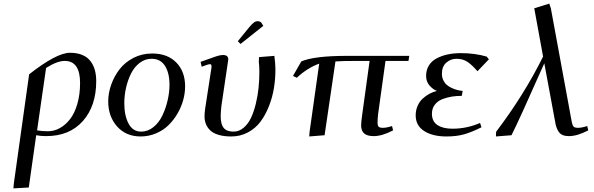

<svg xmlns="http://www.w3.org/2000/svg" viewBox="-20 -748 3288 1062"><path d="M54.2 293.9 56.2 269 141.1 -336.9Q293 -456.1 367.2 -456.1Q407.2 -456.1 436 -443.6Q464.8 -431.2 481.2 -408.9Q497.6 -386.7 504.9 -359.6Q512.2 -332.5 512.2 -298.8Q512.2 -162.1 438.5 -78.6Q364.7 4.9 234.9 4.9Q205.1 4.9 180.2 0L139.2 289.1ZM185.1 -26.9Q212.4 -22 245.1 -22Q279.3 -22 310.8 -39.3Q342.3 -56.6 367.4 -88.9Q392.6 -121.1 407.7 -173.1Q422.9 -225.1 422.9 -289.1Q422.9 -411.1 337.9 -411.1Q296.4 -411.1 234.9 -372.1Z M578.6 -187Q578.6 -233.4 595.2 -280Q611.8 -326.7 641.6 -365.2Q671.4 -403.8 718.5 -428Q765.6 -452.1 821.8 -452.1Q906.2 -452.1 955.1 -402.3Q1003.9 -352.5 1003.9 -270Q1003.9 -233.4 993.4 -194.8Q982.9 -156.2 961.9 -120.1Q940.9 -84 912.1 -55.7Q883.3 -27.3 843 -10.3Q802.7 6.8 757.8 6.8Q677.2 6.8 627.9 -48.3Q578.6 -103.5 578.6 -187ZM667.5 -176.8Q667.5 -109.4 690.9 -64.7Q714.4 -20 760.7 -20Q797.9 -20 828.9 -45.2Q859.9 -70.3 878.4 -109.6Q897 -148.9 907.2 -193.1Q917.5 -237.3 917.5 -278.8Q917.5 -344.2 892.6 -383.5Q867.7 -422.9 818.8 -422.9Q782.2 -422.9 752.4 -400.1Q722.7 -377.4 704.6 -340.8Q686.5 -304.2 677 -261.7Q667.5 -219.2 667.5 -176.8Z M1089.4 -405.8Q1153.3 -429.2 1176 -436.5Q1198.7 -443.8 1212.4 -443.8Q1242.7 -443.8 1242.7 -419.9Q1242.7 -418.9 1240.2 -401.9L1204.6 -162.1Q1200.7 -126.5 1200.7 -105Q1200.7 -60.1 1217.8 -40Q1234.9 -20 1271.5 -20Q1302.2 -20 1327.4 -41.3Q1352.5 -62.5 1368.4 -96.2Q1384.3 -129.9 1395 -174.3Q1405.8 -218.8 1410.2 -262.5Q1414.6 -306.2 1414.6 -350.1Q1414.6 -383.8 1411.6 -405.8L1412.6 -432.1L1497.6 -439Q1503.4 -395.5 1503.4 -363.8Q1503.4 -310.5 1494.9 -259Q1486.3 -207.5 1467 -159.2Q1447.8 -110.8 1420.2 -74.2Q1392.6 -37.6 1350.8 -15.4Q1309.1 6.8 1259.3 6.8Q1218.3 6.8 1188.5 -2.2Q1158.7 -11.2 1142.3 -27.3Q1126 -43.5 1118.7 -62.7Q1111.3 -82 1111.3 -105Q1111.3 -124.5 1115.2 -149.9L1149.4 -372.1Q1152.3 -393.1 1142.6 -393.1Q1131.3 -393.1 1095.7 -378.9ZM1295.4 -520 1358.4 -597.2Q1374.5 -616.2 1384.3 -623.5Q1394 -630.9 1406.2 -630.9Q1410.6 -630.9 1415 -629.2Q1419.4 -627.4 1421.9 -626L1424.3 -624L1436.5 -605L1310.5 -504.9Z M1600.6 -328.1 1646.5 -408.2Q1717.8 -439 1899.4 -439H2243.7L2239.3 -411.1H2112.3L2071.3 -116.2Q2068.4 -90.3 2068.4 -70.8Q2068.4 -52.7 2074.5 -46.9Q2080.6 -41 2098.6 -41Q2118.2 -41 2148.4 -50.8L2154.3 -26.9Q2093.8 4.9 2047.4 4.9Q2011.2 4.9 1994.4 -9.8Q1977.5 -24.4 1977.5 -54.2Q1977.5 -72.3 1983.4 -113.8L2024.4 -411.1H1956.5Q1872.6 -411.1 1835.4 -408.2L1775.4 0L1690.4 6.8L1692.4 -19L1745.6 -396Q1679.7 -372.1 1621.6 -317.9Z M2279.3 -109.9Q2279.3 -137.7 2289.6 -161.6Q2299.8 -185.5 2317.1 -201.7Q2334.5 -217.8 2354.5 -228.8Q2374.5 -239.7 2397 -245.1Q2376.5 -252 2356.7 -273.9Q2336.9 -295.9 2336.9 -328.1Q2336.9 -361.3 2352.5 -386.2Q2368.2 -411.1 2395.8 -425.5Q2423.3 -439.9 2456.8 -447Q2490.2 -454.1 2529.3 -454.1Q2606.4 -454.1 2671.9 -435.1L2684.1 -419.9L2621.1 -354Q2590.3 -389.6 2565.2 -406.2Q2540 -422.9 2504.9 -422.9Q2473.1 -422.9 2448.7 -401.6Q2424.3 -380.4 2424.3 -339.8Q2424.3 -320.3 2431.9 -304.4Q2439.5 -288.6 2451.2 -278.6Q2462.9 -268.6 2479 -261.2Q2495.1 -253.9 2509.5 -250.2Q2523.9 -246.6 2539.1 -245.1L2534.2 -217.8Q2505.9 -217.8 2480.2 -213.9Q2454.6 -210 2428 -200Q2401.4 -189.9 2385.3 -169.2Q2369.1 -148.4 2369.1 -119.1Q2369.1 -76.2 2399.7 -56.2Q2430.2 -36.1 2482.9 -36.1Q2562 -36.1 2635.3 -67.9L2643.1 -43.9Q2588.4 -16.6 2546.6 -4.9Q2504.9 6.8 2449.2 6.8Q2373 6.8 2326.2 -23.2Q2279.3 -53.2 2279.3 -109.9Z M2723.1 6.8 2724.1 -19Q2879.4 -224.1 2983.9 -435.1L2935.1 -702.1L3018.1 -728L3026.9 -702.1L3143.1 -70.8Q3147 -52.7 3153.6 -46.9Q3160.2 -41 3177.7 -41Q3197.8 -41 3228 -50.8L3233.9 -26.9Q3173.3 4.9 3127 4.9Q3092.8 4.9 3077.4 -10.5Q3062 -25.9 3053.7 -58.1L2990.7 -397.9Q2848.1 -75.7 2809.1 0Z"/></svg>

Font: Dehuti Alt
Style: Bold-Italic
Weight: 700
Version: Version 1.2